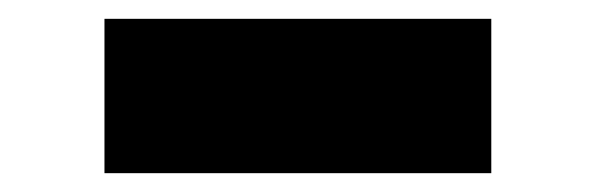

<svg xmlns="http://www.w3.org/2000/svg" viewBox="-20 -391 632 204"><path d="M91 -207V-371H502V-207Z"/></svg>

Font: Lexend Giga ExtraBold
Style: Regular
Weight: 800
Designer: Bonnie Shaver-Troup, Thomas Jockin
Foundry: Lexend
Version: Version 1.007